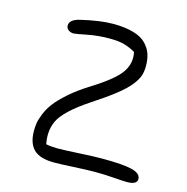

<svg xmlns="http://www.w3.org/2000/svg" viewBox="-100 -775 836 858"><g transform="rotate(15 318.0 -346.5)"><path d="M225.1 -13.2Q158.7 -13.2 129.9 -41.5Q101.1 -69.8 101.1 -127Q101.1 -146.5 103.8 -163.6Q106.4 -180.7 117.4 -207.8Q128.4 -234.9 147.5 -260Q166.5 -285.2 202.9 -317.4Q239.3 -349.6 289.1 -380.9Q344.2 -415 377.9 -442.9Q411.6 -470.7 425.8 -493.4Q439.9 -516.1 443.4 -538.3Q446.8 -560.5 441.9 -583Q416.5 -597.7 390.4 -605.2Q364.3 -612.8 320.8 -612.8Q267.6 -612.8 217.8 -602.8Q168 -592.8 159.2 -592.8Q146 -592.8 135.5 -600.1Q125 -607.4 125 -621.1Q125 -647.9 170.9 -659.2Q259.8 -680.2 319.8 -680.2Q375.5 -680.2 414.1 -668.9Q452.6 -657.7 472.9 -636.7Q493.2 -615.7 501.5 -591.6Q509.8 -567.4 509.8 -536.1Q509.8 -510.3 503.4 -491Q497.1 -471.7 477.1 -446Q457 -420.4 417.7 -389.2Q378.4 -357.9 314 -315.9Q257.8 -278.8 224.6 -247.1Q191.4 -215.3 179.7 -189.7Q168 -164.1 166 -137.2Q164.1 -110.4 169.9 -83Q193.8 -78.1 222.2 -78.1Q253.4 -78.1 321.8 -82Q390.1 -85.9 429.2 -85.9Q525.9 -85.9 566.9 -75.4Q607.9 -64.9 607.9 -39.1Q607.9 -13.2 561 -13.2Q542.5 -13.2 500.2 -16.6Q458 -20 413.1 -20Q377.4 -20 314.2 -16.6Q251 -13.2 225.1 -13.2Z"/></g></svg>

Font: Shantell Sans Irregular
Style: Regular
Weight: 300
Designer: Stephen Nixon, Anya Danilova, Shantell Martin
Foundry: Arrow Type
Version: Version 1.006;[9816181b4]